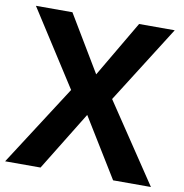

<svg xmlns="http://www.w3.org/2000/svg" viewBox="-80 -790 827 865"><g transform="rotate(10 333.5 -357.0)"><path d="M667 0H494L328 -270L162 0H0L237 -368L15 -714H182L336 -457L487 -714H650L426 -360Z"/></g></svg>

Font: Noto Sans Tamil
Style: Regular
Weight: 400
Designer: Jelle Bosma - Monotype Design Team
Foundry: Monotype Imaging Inc.
Version: Version 2.003